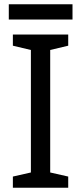

<svg xmlns="http://www.w3.org/2000/svg" viewBox="-20 -875 379 895"><path d="M298 0H40V-52L124 -71V-642L40 -662V-714H298V-662L214 -642V-71L298 -52ZM318 -855V-784H21V-855Z"/></svg>

Font: Noto Sans Bamum
Style: Regular
Weight: 400
Designer: Monotype Design Team
Foundry: Monotype Imaging Inc.
Version: Version 2.001